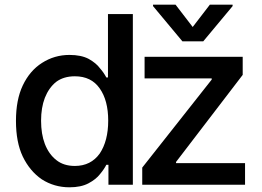

<svg xmlns="http://www.w3.org/2000/svg" viewBox="-20 -787 1118 818"><path d="M158 -23Q107 -58 77 -120Q48 -181 48 -272Q48 -362 77 -423Q107 -486 159 -519Q212 -553 276 -553Q326 -553 358 -536Q390 -518 406 -496Q422 -478 433 -457H440V-727H546V0H442V-85H433Q425 -68 406 -45Q389 -23 357 -6Q325 11 276 11Q211 11 158 -23ZM405 -133Q441 -187 441 -273Q441 -359 405 -410Q369 -462 299 -462Q251 -462 219 -438Q188 -413 171 -370Q155 -328 155 -273Q155 -216 171 -174Q188 -130 220 -105Q251 -80 299 -80Q367 -80 405 -133ZM882 -448V-453H596V-545H1014V-468L730 -97V-92H1024V0H586V-73ZM874 -767H971V-761L846 -611H757L632 -761V-767H728L801 -672Z"/></svg>

Font: Sinter Medium
Style: Regular
Weight: 500
Foundry: Adobe & rsms
Version: Version 1.000